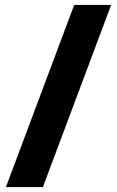

<svg xmlns="http://www.w3.org/2000/svg" viewBox="-20 -744 470 774"><path d="M428 -724 153 10H4L279 -724Z"/></svg>

Font: Noto Sans Lao Looped Condensed Black
Style: Regular
Weight: 900
Width: 3
Designer: Mark Frömberg, Ben Mitchell
Foundry: The Fontpad Ltd
Version: Version 1.002; ttfautohint (v1.8.4.7-5d5b)